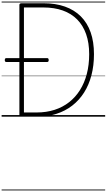

<svg xmlns="http://www.w3.org/2000/svg" viewBox="-20 -1438 1316 2366"><path d="M247 0Q219 0 219 -19V-1378Q219 -1388 226 -1393Q233 -1398 247 -1398H515Q664 -1398 780 -1357Q896 -1316 976 -1236Q1056 -1156 1097 -1039.5Q1138 -923 1138 -770Q1138 -631 1107 -511.5Q1076 -392 1016 -297.5Q956 -203 870 -136.5Q784 -70 674.5 -35Q565 0 433 0ZM275 -52H431Q552 -52 652.5 -84.5Q753 -117 832 -179Q911 -241 966 -329Q1021 -417 1050 -528Q1079 -639 1079 -770Q1079 -910 1041 -1017.5Q1003 -1125 931 -1198Q859 -1271 754 -1308.5Q649 -1346 515 -1346H275ZM59 -674Q47 -674 43 -680.5Q39 -687 39 -697Q39 -708 43 -715Q47 -722 59 -722H561Q572 -722 576 -715Q580 -708 580 -697Q580 -687 576 -680.5Q572 -674 561 -674ZM0 898H1276V908H0ZM0 -20H1276V0H0ZM0 -505H1276V-500H0ZM0 -1418H1276V-1408H0Z"/></svg>

Font: Playwrite FR Trad Guides
Style: Regular
Weight: 400
Designer: Veronika Burian, José Scaglione
Foundry: TypeTogether
Version: Version 1.003